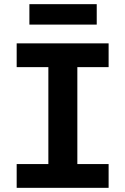

<svg xmlns="http://www.w3.org/2000/svg" viewBox="-20 -901 600 921"><path d="M60 0V-114H212V-579H60V-693H501V-579H351V-114H501V0ZM121 -783V-881H444V-783Z"/></svg>

Font: Ubuntu Sans Mono
Style: Regular
Weight: 400
Monospace: yes
Designer: Dalton Maag Ltd
Foundry: Dalton Maag Ltd
Version: Version 1.006